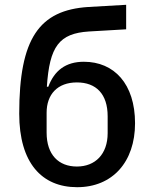

<svg xmlns="http://www.w3.org/2000/svg" viewBox="-20 -767 640 799"><path d="M301 12C448 12 542 -93 542 -254C542 -418 455 -510 329 -510C253 -510 206 -473 181 -406H175C186 -574 226 -628 350 -636L505 -645V-747L348 -738C143 -725 60 -607 60 -294C60 -89 154 12 301 12ZM300 -74C224 -74 174 -123 174 -215V-298C174 -374 219 -424 300 -424C380 -424 428 -376 428 -283V-213C428 -125 376 -74 300 -74Z"/></svg>

Font: IBM Mono Medium
Style: Regular
Weight: 500
Monospace: yes
Designer: Mike Abbink, Paul van der Laan, Pieter van Rosmalen
Foundry: Bold Monday
Version: Version 2.3